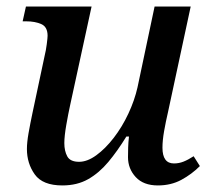

<svg xmlns="http://www.w3.org/2000/svg" viewBox="-20 -556 648 585"><path d="M170 9Q110 9 86 -24.5Q62 -58 62 -102Q62 -122 67 -150.5Q72 -179 79 -212L116 -386Q120 -402 122.5 -421.5Q125 -441 125 -447Q125 -474 106 -482.5Q87 -491 60 -491H49L59 -536H259L194 -237Q188 -210 182 -175.5Q176 -141 176 -120Q176 -96 185 -79.5Q194 -63 221 -63Q246 -63 273.5 -83Q301 -103 326.5 -136Q352 -169 371 -209.5Q390 -250 399 -290L451 -536H561L492 -215Q485 -185 480 -156.5Q475 -128 475 -106Q475 -58 510 -58Q525 -58 539 -63.5Q553 -69 570 -80L589 -50Q564 -25 532.5 -8Q501 9 461 9Q417 9 393.5 -16.5Q370 -42 370 -77Q370 -91 370.5 -107Q371 -123 373 -140H365Q338 -96 310 -62.5Q282 -29 248.5 -10Q215 9 170 9Z"/></svg>

Font: Noto Serif Medium
Style: Italic
Weight: 500
Italic angle: -12°
Designer: Monotype Design Team
Foundry: Monotype Imaging Inc.
Version: Version 2.014; ttfautohint (v1.8.4.7-5d5b)